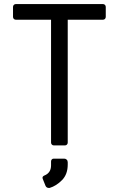

<svg xmlns="http://www.w3.org/2000/svg" viewBox="-20 -715 584 944"><path d="M231 -14V-618H58Q52 -618 48 -622Q44 -626 44 -632V-681Q44 -687 48 -691Q52 -695 58 -695H486Q492 -695 496 -691Q500 -687 500 -681V-632Q500 -626 496 -622Q492 -618 486 -618H313V-14Q313 -8 309 -4Q305 0 299 0H245Q239 0 235 -4Q231 -8 231 -14ZM220 209Q209 209 204 199L190 164Q189 162 189 159Q189 152 198 148Q231 135 231 98V79Q231 73 234.5 69Q238 65 244 65H296Q303 65 308 70Q313 75 313 83V94Q313 142 285 170.5Q257 199 224 209Z"/></svg>

Font: Miriam Libre
Style: Regular
Weight: 400
Designer: Michal Sahar
Foundry: Hagilda
Version: Version 1.001